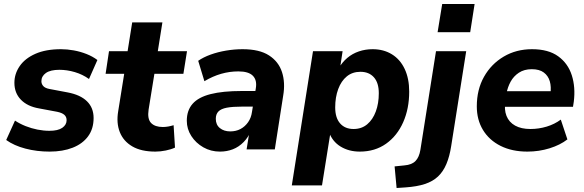

<svg xmlns="http://www.w3.org/2000/svg" viewBox="-20 -747 2920 960"><path d="M228 11Q164 11 107 -4Q50 -19 11 -47L55 -144Q79 -128 108 -116.5Q137 -105 167.5 -99Q198 -93 227 -93Q270 -93 291.5 -108Q313 -123 313 -146Q313 -163 301.5 -173Q290 -183 266 -188L175 -205Q117 -215 84.5 -248.5Q52 -282 52 -333Q52 -378 78.5 -416.5Q105 -455 157 -478Q209 -501 285 -501Q316 -501 349 -495Q382 -489 412.5 -477Q443 -465 467 -447L425 -352Q393 -375 354 -386.5Q315 -398 277 -398Q232 -398 209.5 -382Q187 -366 187 -341Q187 -327 196.5 -316.5Q206 -306 228 -302L318 -285Q382 -273 415 -240.5Q448 -208 448 -157Q448 -103 420.5 -65.5Q393 -28 343.5 -8.5Q294 11 228 11Z M757 11Q686 11 641.5 -15Q597 -41 579 -86.5Q561 -132 571 -191L601 -378H508L525 -491H618L641 -635H792L769 -491H915L897 -378H752L723 -199Q716 -152 735.5 -132Q755 -112 794 -112Q808 -112 821.5 -114.5Q835 -117 848 -121L855 -9Q836 0 809 5.5Q782 11 757 11Z M1080 11Q1034 11 996.5 -10.5Q959 -32 936.5 -67Q914 -102 914 -143Q914 -195 943 -228Q972 -261 1033 -276.5Q1094 -292 1189 -292H1268L1256 -214H1192Q1143 -214 1114 -208.5Q1085 -203 1072 -189.5Q1059 -176 1059 -153Q1059 -123 1079.5 -106.5Q1100 -90 1131 -90Q1160 -90 1182.5 -102Q1205 -114 1220.5 -136Q1236 -158 1240 -188L1259 -305Q1266 -346 1244.5 -368Q1223 -390 1172 -390Q1128 -390 1086 -378Q1044 -366 1002 -341L971 -443Q997 -461 1033 -474Q1069 -487 1110.5 -494Q1152 -501 1193 -501Q1277 -501 1325 -470Q1373 -439 1390 -386.5Q1407 -334 1396 -269L1354 0H1213L1229 -100H1238Q1223 -62 1198.5 -37Q1174 -12 1144 -0.5Q1114 11 1080 11Z M1439 180 1545 -491H1693L1680 -405H1673Q1691 -436 1716.5 -457.5Q1742 -479 1774.5 -490Q1807 -501 1843 -501Q1898 -501 1939.5 -475.5Q1981 -450 2003.5 -402Q2026 -354 2026 -289Q2026 -204 1996 -136Q1966 -68 1910.5 -28.5Q1855 11 1779 11Q1724 11 1682.5 -14.5Q1641 -40 1624 -89H1633L1590 180ZM1748 -102Q1788 -102 1816 -125.5Q1844 -149 1859 -189.5Q1874 -230 1874 -281Q1874 -333 1849.5 -360.5Q1825 -388 1782 -388Q1742 -388 1714 -365Q1686 -342 1671 -301.5Q1656 -261 1656 -210Q1656 -158 1680.5 -130Q1705 -102 1748 -102Z M2168 -586 2191 -727H2353L2331 -586ZM1963 193 1953 85 2002 80Q2039 77 2057.5 58Q2076 39 2082 2L2160 -491H2311L2236 -17Q2228 35 2212 73Q2196 111 2170 135.5Q2144 160 2104.5 173Q2065 186 2008 190Z M2617 11Q2540 11 2483 -17.5Q2426 -46 2395 -97Q2364 -148 2364 -215Q2364 -299 2400 -363Q2436 -427 2498.5 -464Q2561 -501 2640 -501Q2722 -501 2771 -465.5Q2820 -430 2839 -370.5Q2858 -311 2849 -239L2845 -213H2486L2497 -291H2748L2732 -277Q2737 -313 2729 -340.5Q2721 -368 2699 -384.5Q2677 -401 2639 -401Q2601 -401 2574.5 -383.5Q2548 -366 2533 -338.5Q2518 -311 2512 -278L2507 -243Q2500 -199 2512.5 -167.5Q2525 -136 2555.5 -119Q2586 -102 2632 -102Q2674 -102 2713.5 -114Q2753 -126 2784 -149L2817 -50Q2781 -22 2728 -5.5Q2675 11 2617 11Z"/></svg>

Font: Nunito Sans 12pt ExtraBold
Style: Italic
Weight: 800
Italic angle: -9°
Designer: Vernon Adams
Foundry: Vernon Adams
Version: Version 3.101;gftools[0.9.27]